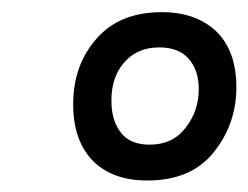

<svg xmlns="http://www.w3.org/2000/svg" viewBox="-20 -665 419 324"><path d="M252.9 -644.5Q182.6 -644.5 143.6 -600.6Q103.5 -555.7 103.5 -489.3Q103.5 -427.7 136.7 -393.6Q169.9 -360.4 228.5 -360.4Q302.7 -360.4 340.8 -408.2Q378.9 -456.1 378.9 -517.6Q378.9 -579.1 344.7 -612.3Q310.5 -644.5 252.9 -644.5ZM249 -585Q281.2 -585 297.9 -566.4Q315.4 -546.9 315.4 -514.6Q315.4 -477.5 293 -449.2Q271.5 -420.9 232.4 -420.9Q200.2 -420.9 184.6 -440.4Q168 -460.9 168 -495.1Q168 -536.1 190.4 -560.5Q211.9 -585 249 -585Z"/></svg>

Font: cl
Style: Italic
Weight: 400
Designer: Mitja Miklavcic
Version: Version 7.504; 2011; Build 1022